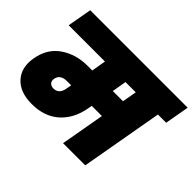

<svg xmlns="http://www.w3.org/2000/svg" viewBox="-150 -998 1255 1255"><g transform="rotate(45 477.5 -370.0)"><path d="M245 -208Q295 -208 306 -266L313 -305H275Q213 -305 204 -256Q200 -233 212.5 -220.5Q225 -208 245 -208ZM626 -471 644 -571H549L532 -471ZM24 -571 54 -740H955L925 -571H849L748 0H543L597 -305H503L498 -277Q478 -165 405.5 -100.5Q333 -36 217 -36Q108 -36 53 -96.5Q-2 -157 15 -255Q33 -362 112.5 -416.5Q192 -471 298 -471H342L359 -571Z"/></g></svg>

Font: Poppins Black
Style: Italic
Weight: 900
Italic angle: -10°
Designer: Ninad Kale (Devanagari), Jonny Pinhorn (Latin)
Foundry: Indian Type Foundry
Version: Version 3.200;PS 1.000;hotconv 16.6.54;makeotf.lib2.5.65590